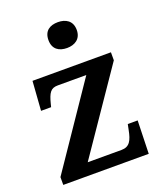

<svg xmlns="http://www.w3.org/2000/svg" viewBox="-141 -858 804 950"><g transform="rotate(-20 261.0 -383.0)"><path d="M277 -630C317 -630 352 -650 352 -698C352 -747 317 -766 277 -766C235 -766 203 -747 203 -698C203 -650 235 -630 277 -630ZM27 0H477L482 -174H430L424 -145C414 -93 400 -64 357 -64H179L473 -494V-536H60L49 -382H102L106 -398C120 -452 132 -472 170 -472H320L27 -41Z"/></g></svg>

Font: Noto Serif Tamil SemiBold
Style: Italic
Weight: 600
Italic angle: -12°
Designer: Indian Type Foundry, Tom Grace, and the Monotype Design Team
Foundry: Monotype Imaging Inc.
Version: Version 2.003